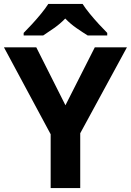

<svg xmlns="http://www.w3.org/2000/svg" viewBox="-20 -954 664 974"><path d="M312 -420 461 -714H624L387 -278V0H237V-273L0 -714H164ZM399 -934Q413 -912 435.5 -884.5Q458 -857 482 -831Q506 -805 524 -787V-774H425Q399 -790 368 -811.5Q337 -833 311 -860Q285 -833 255 -812Q225 -791 199 -774H100V-787Q119 -806 142.5 -831.5Q166 -857 188.5 -884.5Q211 -912 225 -934Z"/></svg>

Font: Noto Sans Bassa Vah
Style: Regular
Weight: 400
Designer: Monotype Design Team
Foundry: Monotype Imaging Inc.
Version: Version 2.002